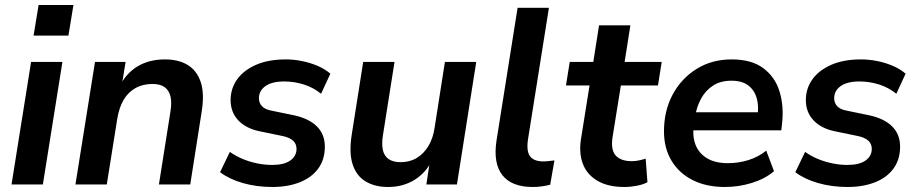

<svg xmlns="http://www.w3.org/2000/svg" viewBox="-20 -736 3663 766"><path d="M114 -594 134 -716H273L253 -594ZM26 0 104 -489H229L151 0Z M281 0 359 -489H481L465 -390H457Q482 -443 528.5 -471Q575 -499 638 -499Q692 -499 728.5 -477Q765 -455 780.5 -409.5Q796 -364 785 -293L739 0H614L660 -291Q666 -328 660 -352Q654 -376 636.5 -388.5Q619 -401 588 -401Q549 -401 519.5 -384Q490 -367 472.5 -336.5Q455 -306 448 -263L406 0Z M1066 10Q1004 10 949.5 -5.5Q895 -21 858 -49L897 -130Q921 -113 949 -101.5Q977 -90 1007 -84Q1037 -78 1066 -78Q1113 -78 1138 -95.5Q1163 -113 1163 -142Q1163 -162 1149.5 -174.5Q1136 -187 1109 -193L1017 -212Q962 -223 931 -255.5Q900 -288 900 -337Q900 -382 925.5 -418.5Q951 -455 1000.5 -477Q1050 -499 1120 -499Q1152 -499 1184.5 -492.5Q1217 -486 1246.5 -473.5Q1276 -461 1298 -442L1261 -362Q1230 -387 1192 -399Q1154 -411 1114 -411Q1065 -411 1039 -392.5Q1013 -374 1013 -344Q1013 -326 1024.5 -313Q1036 -300 1061 -295L1153 -276Q1213 -263 1244.5 -231.5Q1276 -200 1276 -151Q1276 -100 1250 -64Q1224 -28 1176.5 -9Q1129 10 1066 10Z M1528 10Q1476 10 1439 -12Q1402 -34 1387 -80Q1372 -126 1383 -197L1429 -489H1554L1508 -198Q1502 -162 1507.5 -137.5Q1513 -113 1531 -101Q1549 -89 1578 -89Q1615 -89 1643 -106Q1671 -123 1689.5 -154Q1708 -185 1714 -227L1755 -489H1880L1803 0H1681L1696 -99H1705Q1680 -47 1634 -18.5Q1588 10 1528 10Z M2106 10Q2021 10 1984 -37.5Q1947 -85 1961 -176L2045 -705H2170L2086 -177Q2082 -148 2087 -129Q2092 -110 2107.5 -101Q2123 -92 2148 -92Q2159 -92 2170 -93.5Q2181 -95 2192 -96L2175 1Q2160 5 2142 7.5Q2124 10 2106 10Z M2471 10Q2406 10 2364 -14.5Q2322 -39 2305.5 -82Q2289 -125 2298 -182L2332 -395H2238L2253 -489H2347L2370 -635H2495L2472 -489H2620L2605 -395H2457L2424 -190Q2416 -138 2436.5 -115.5Q2457 -93 2500 -93Q2515 -93 2529 -96Q2543 -99 2556 -103L2563 -9Q2547 0 2521 5Q2495 10 2471 10Z M2872 10Q2798 10 2743.5 -17.5Q2689 -45 2659 -95Q2629 -145 2629 -212Q2629 -294 2663.5 -358.5Q2698 -423 2759 -461Q2820 -499 2899 -499Q2979 -499 3026 -463.5Q3073 -428 3090.5 -369.5Q3108 -311 3100 -242L3097 -216H2729L2739 -288H3019L3002 -273Q3008 -313 2999 -344.5Q2990 -376 2965.5 -395Q2941 -414 2898 -414Q2854 -414 2824 -394Q2794 -374 2777 -342.5Q2760 -311 2754 -275L2749 -244Q2741 -195 2754.5 -159.5Q2768 -124 2801 -104.5Q2834 -85 2883 -85Q2927 -85 2966.5 -97.5Q3006 -110 3037 -135L3068 -53Q3033 -23 2980.5 -6.5Q2928 10 2872 10Z M3361 10Q3299 10 3244.5 -5.5Q3190 -21 3153 -49L3192 -130Q3216 -113 3244 -101.5Q3272 -90 3302 -84Q3332 -78 3361 -78Q3408 -78 3433 -95.5Q3458 -113 3458 -142Q3458 -162 3444.5 -174.5Q3431 -187 3404 -193L3312 -212Q3257 -223 3226 -255.5Q3195 -288 3195 -337Q3195 -382 3220.5 -418.5Q3246 -455 3295.5 -477Q3345 -499 3415 -499Q3447 -499 3479.5 -492.5Q3512 -486 3541.5 -473.5Q3571 -461 3593 -442L3556 -362Q3525 -387 3487 -399Q3449 -411 3409 -411Q3360 -411 3334 -392.5Q3308 -374 3308 -344Q3308 -326 3319.5 -313Q3331 -300 3356 -295L3448 -276Q3508 -263 3539.5 -231.5Q3571 -200 3571 -151Q3571 -100 3545 -64Q3519 -28 3471.5 -9Q3424 10 3361 10Z"/></svg>

Font: Nunito Sans 12pt
Style: Bold Italic
Weight: 700
Italic angle: -9°
Designer: Vernon Adams
Foundry: Vernon Adams
Version: Version 3.101;gftools[0.9.27]